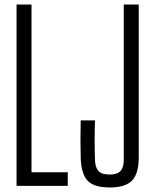

<svg xmlns="http://www.w3.org/2000/svg" viewBox="-20 -820 685 847"><path d="M53 0V-800H119V-60H279V0ZM464 7Q394 7 366 -23.5Q338 -54 336 -125Q334 -207 336 -289H399Q396 -202 399 -115Q400 -81 414.5 -65.5Q429 -50 464 -50Q497 -50 511.5 -65.5Q526 -81 526 -115V-800H592V-125Q592 -54 562.5 -23.5Q533 7 464 7Z"/></svg>

Font: Big Shoulders Display
Style: Regular
Weight: 400
Designer: Patric King
Foundry: XO Type Co
Version: Version 1.000; ttfautohint (v1.8.2)